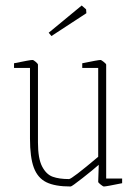

<svg xmlns="http://www.w3.org/2000/svg" viewBox="-20 -668 493 698"><path d="M89 -164V-421H31V-438Q89 -450 98 -450Q102 -450 110 -443Q118 -436 118 -433V-150Q118 -92 133 -63Q148 -34 171.5 -25.5Q195 -17 231 -17Q241 -17 337 -98V-421H279V-438Q337 -450 346 -450Q348 -450 357 -443Q366 -436 366 -433V-19H424V-2Q366 10 357 10Q355 10 346 3Q337 -4 337 -7L339 -69Q320 -52 280.5 -21Q241 10 237 10Q180 10 148.5 -5.5Q117 -21 103 -58.5Q89 -96 89 -164ZM157 -549 277 -648 293 -634 294 -620 167 -537Z"/></svg>

Font: Grenze Thin
Style: Regular
Weight: 250
Designer: Renata Polastri
Foundry: Omnibus-Type
Version: Version 1.002; ttfautohint (v1.8)